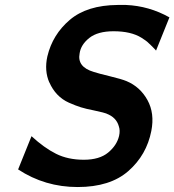

<svg xmlns="http://www.w3.org/2000/svg" viewBox="-20 -734 703 774"><path d="M53 -51 107 -185Q158 -138 206 -114Q254 -90 318 -90Q381 -90 416 -119Q451 -148 460 -186Q465 -208 459 -225Q449 -261 409 -276H410Q404 -279 358 -289Q327 -295 306 -301.5Q285 -308 258 -320Q231 -332 211 -353Q191 -374 179 -402V-401Q158 -449 171 -507Q192 -595 261.5 -654Q331 -713 454 -714H488Q581 -710 663 -664L609 -530Q608 -532 600 -540Q592 -548 588 -552L573 -566Q570 -569 550 -582Q508 -608 438 -608Q374 -608 340 -581Q306 -554 301 -519Q290 -464 358 -444Q376 -438 423.5 -426.5Q471 -415 490 -407Q545 -384 574.5 -330.5Q604 -277 590 -206Q571 -109 497.5 -44.5Q424 20 293 20Q161 20 53 -51Z"/></svg>

Font: Coval
Style: ExtraBold Italic
Weight: 800
Foundry: Context Ltd
Version: Version 001.000